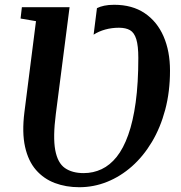

<svg xmlns="http://www.w3.org/2000/svg" viewBox="-20 -773 756 803"><path d="M311.5 10Q256 10 209.5 -7.5Q163 -25 130.5 -62.2Q98 -99.5 84.8 -159Q71.5 -218.5 82 -303L130.5 -684.5L66 -695.5L71.5 -743H271L213.5 -296.5Q201 -199.5 211 -145.5Q221 -91.5 251.5 -70.2Q282 -49 330 -49Q370 -49 405 -65.5Q440 -82 468 -117Q496 -152 516.2 -208.5Q536.5 -265 547.5 -345Q558.5 -425 558.5 -530.5Q558.5 -581.5 550 -609Q541.5 -636.5 523.8 -646.8Q506 -657 477.5 -657Q447.5 -657 420.2 -649.5Q393 -642 371.5 -628L385.5 -739Q398.5 -745.5 416 -749.2Q433.5 -753 457.5 -753Q533 -753 585 -718Q637 -683 664 -621Q691 -559 691 -477.5Q691 -389.5 671 -314.2Q651 -239 615.2 -179.2Q579.5 -119.5 531.8 -77.2Q484 -35 428 -12.5Q372 10 311.5 10Z"/></svg>

Font: Merriweather SemiBold
Style: Italic
Weight: 600
Italic angle: -7.8°
Version: Version 2.101